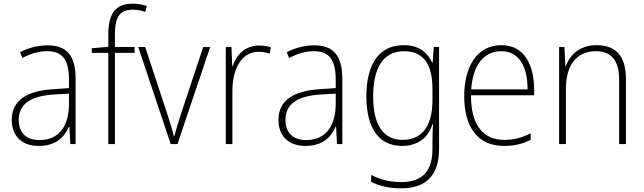

<svg xmlns="http://www.w3.org/2000/svg" viewBox="-20 -785 3508 1046"><path d="M239 -538C186 -538 135 -524 89 -501L102 -469C151 -495 194 -506 237 -506C318 -506 356 -463 356 -349V-305L269 -299C126 -290 44 -238 44 -132C44 -49 94 10 191 10C285 10 330 -38 356 -95H358L363 0H392V-355C392 -484 342 -538 239 -538ZM272 -270 356 -275V-219C355 -101 304 -22 195 -22C123 -22 82 -62 82 -132C82 -220 150 -262 272 -270Z M713 -497V-529H606V-596C606 -694 633 -732 703 -732C725 -732 750 -728 771 -720L780 -752C758 -759 734 -765 703 -765C608 -765 570 -709 570 -598V-530L480 -522V-497H570V0H606V-497Z M910 0H947L1125 -529H1087L963 -155C949 -113 939 -79 930 -44H927C918 -80 908 -115 894 -156L771 -529H733Z M1390 -537C1313 -537 1267 -483 1247 -424H1245L1241 -529H1210V0H1246V-289C1246 -408 1295 -503 1389 -503C1412 -503 1430 -499 1449 -493L1456 -527C1436 -534 1414 -537 1390 -537Z M1692 -538C1639 -538 1588 -524 1542 -501L1555 -469C1604 -495 1647 -506 1690 -506C1771 -506 1809 -463 1809 -349V-305L1722 -299C1579 -290 1497 -238 1497 -132C1497 -49 1547 10 1644 10C1738 10 1783 -38 1809 -95H1811L1816 0H1845V-355C1845 -484 1795 -538 1692 -538ZM1725 -270 1809 -275V-219C1808 -101 1757 -22 1648 -22C1576 -22 1535 -62 1535 -132C1535 -220 1603 -262 1725 -270Z M2180 -539C2043 -539 1976 -433 1976 -260C1976 -81 2048 10 2170 10C2255 10 2313 -34 2336 -108H2339C2337 -71 2336 -46 2336 -13V27C2336 143 2285 207 2165 207C2100 207 2047 191 2002 168V206C2045 227 2096 241 2164 241C2313 241 2372 159 2372 25V-529H2343L2337 -443H2335C2309 -498 2264 -539 2180 -539ZM2182 -506C2297 -506 2336 -420 2336 -300V-239C2336 -130 2301 -23 2173 -23C2069 -23 2013 -103 2013 -259C2013 -412 2065 -506 2182 -506Z M2712 -539C2577 -539 2509 -420 2509 -261C2509 -99 2577 10 2726 10C2783 10 2827 -1 2871 -23V-59C2819 -33 2781 -23 2727 -23C2608 -23 2545 -109 2546 -266H2890V-296C2890 -430 2837 -539 2712 -539ZM2712 -506C2810 -506 2855 -418 2854 -298H2547C2557 -435 2618 -506 2712 -506Z M3230 -539C3136 -539 3084 -484 3062 -424H3060L3055 -529H3026V0H3063V-301C3063 -439 3128 -506 3227 -506C3307 -506 3353 -459 3353 -351V0H3390V-356C3390 -482 3332 -539 3230 -539Z"/></svg>

Font: Noto Sans Bengali SemiCondensed ExtraLight
Style: Regular
Weight: 200
Width: 4
Designer: Joana Ranito - Universal Thirst; Jelle Bosma - Monotype Design Team
Foundry: Universal Thirst ehf.
Version: Version 3.000